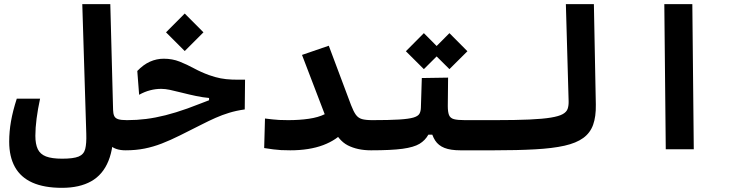

<svg xmlns="http://www.w3.org/2000/svg" viewBox="-20 -713 3556 917"><path d="M580.1 4.9Q531.2 4.9 506.3 -19Q481.4 -43 474.1 -91.8L520 -189Q520.5 -170.4 525.4 -159.4Q530.3 -148.4 544.2 -143.8Q558.1 -139.2 585.9 -139.2Q604.5 -139.2 613.5 -124Q622.6 -108.9 622.6 -75.7Q622.6 -34.2 610.1 -14.6Q597.7 4.9 580.1 4.9ZM275.9 184.1Q190.9 184.1 135 159.2Q79.1 134.3 51.5 85Q23.9 35.6 23.9 -36.6Q23.9 -84.5 32.5 -133.5Q41 -182.6 60.1 -241.7H171.4Q160.6 -191.9 154.8 -147Q148.9 -102.1 148.9 -64.5Q148.9 -24.9 160.4 -0.7Q171.9 23.4 199.7 34.2Q227.5 44.9 276.9 44.9Q330.6 44.9 355.5 34.7Q380.4 24.4 387 -1.5Q393.6 -27.3 392.1 -73.7L373 -693.4H506.8L522 -116.2Q524.9 -10.7 498 55.4Q471.2 121.6 415.5 152.8Q359.9 184.1 275.9 184.1Z M580.1 4.9Q567.4 4.9 559.6 -12.9Q551.8 -30.8 551.8 -72.3Q551.8 -111.3 561.5 -125.2Q571.3 -139.2 587.4 -139.2Q632.8 -139.2 677.5 -144.8Q722.2 -150.4 770.5 -162.6Q818.8 -174.8 875 -194.8Q908.7 -207 936.3 -218Q963.9 -229 989.7 -238.5Q1015.6 -248 1043 -255.4L1044.4 -224.6L978.5 -218.8V-245.1Q949.7 -247.6 917 -254.4Q884.3 -261.2 847.7 -270.5Q813.5 -279.3 791.3 -283.9Q769 -288.6 750 -288.6Q723.1 -288.6 696.8 -281.7Q670.4 -274.9 644.5 -260.3L635.7 -374Q664.6 -404.3 696.3 -418.5Q728 -432.6 762.2 -432.6Q803.2 -432.6 838.1 -418.7Q873 -404.8 906.7 -386.5Q940.4 -368.2 978 -354.5Q1007.8 -343.8 1033.7 -338.9Q1059.6 -334 1087.4 -333Q1115.2 -332 1150.4 -332.5L1148.9 -190.4Q1107.9 -184.6 1074.5 -174.3Q1041 -164.1 1009.5 -150.1Q978 -136.2 942.9 -118.2Q885.7 -89.4 839.8 -66.4Q793.9 -43.5 752.9 -27.6Q711.9 -11.7 670.2 -3.4Q628.4 4.9 580.1 4.9ZM862.3 -469.2 772.9 -558.6 862.3 -648.4 951.7 -558.6Z M1366.2 4.9Q1340.8 4.9 1322.5 3.9Q1304.2 2.9 1285.9 0.5Q1267.6 -2 1241.7 -5.9L1245.6 -147Q1266.1 -144.5 1281.2 -142.8Q1296.4 -141.1 1313.5 -140.1Q1330.6 -139.2 1356.4 -139.2Q1410.6 -139.2 1455.3 -145.8Q1500 -152.3 1530.8 -167.5L1422.4 -450.7L1550.3 -494.6L1656.7 -210.9Q1668.5 -180.2 1679.7 -164.8Q1690.9 -149.4 1708.7 -144.3Q1726.6 -139.2 1757.8 -139.2Q1776.4 -139.2 1785.4 -124Q1794.4 -108.9 1794.4 -75.7Q1794.4 -34.2 1783.9 -14.6Q1773.4 4.9 1752 4.9Q1687.5 4.9 1641.1 -18.8Q1594.7 -42.5 1565.4 -110.8L1628.4 -91.3Q1589.8 -44.9 1523.7 -20Q1457.5 4.9 1366.2 4.9Z M1752 4.9 1757.8 -139.2Q1838.9 -139.2 1885.7 -142.1Q1932.6 -145 1954.6 -151.6Q1976.6 -158.2 1983.2 -169.7Q1989.7 -181.2 1990.2 -198.7L1994.6 -340.3L2120.1 -342.3L2118.7 -206.5Q2118.7 -178.2 2113.3 -153.1Q2107.9 -127.9 2097.7 -107.2Q2087.4 -86.4 2072.3 -69.8H2025.9Q2010.7 -42.5 1983.6 -26.1Q1956.5 -9.8 1902.6 -2.4Q1848.6 4.9 1752 4.9ZM2337.9 4.9Q2315.9 4.9 2284.7 4.9Q2253.4 4.9 2224.4 4.9Q2195.3 4.9 2179.2 4.9Q2131.8 4.9 2102.8 -6.6Q2073.7 -18.1 2058.3 -42Q2043 -65.9 2035.6 -102.1L2118.7 -206.5Q2118.7 -178.2 2124.5 -163.6Q2130.4 -148.9 2147.7 -144Q2165 -139.2 2200.2 -139.2Q2232.4 -139.2 2268.1 -139.2Q2303.7 -139.2 2343.8 -139.2Q2362.3 -139.2 2371.3 -124Q2380.4 -108.9 2380.4 -75.7Q2380.4 -34.2 2367.9 -14.6Q2355.5 4.9 2337.9 4.9ZM2126.5 -382.8 2040.5 -468.3 2126.5 -554.7 2212.4 -468.3ZM2004.4 -382.8 1918.5 -468.3 2004.4 -554.7 2090.3 -468.3Z M2337.9 4.9Q2323.7 4.9 2316.7 -12.5Q2309.6 -29.8 2309.6 -70.8Q2309.6 -110.4 2319.3 -124.8Q2329.1 -139.2 2343.8 -139.2Q2442.9 -139.2 2507.8 -142.1Q2572.8 -145 2611.1 -151.4Q2649.4 -157.7 2667.7 -168Q2686 -178.2 2691.2 -193.6Q2696.3 -209 2695.8 -229.5L2682.6 -693.4H2816.4L2825.7 -213.4Q2826.7 -155.8 2812.7 -116.9Q2798.8 -78.1 2765.6 -54Q2732.4 -29.8 2676 -17.1Q2619.6 -4.4 2536.1 0.2Q2452.6 4.9 2337.9 4.9Z M3159.7 0 3152.8 -693.4H3286.6L3293.5 0Z"/></svg>

Font: Cascadia Mono
Style: Regular
Weight: 400
Monospace: yes
Designer: Aaron Bell
Foundry: Saja Typeworks
Version: Version 2404.023